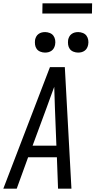

<svg xmlns="http://www.w3.org/2000/svg" viewBox="-32 -1141 577 1161"><path d="M-12 0 270 -735H360L400 0H319L312 -190H138L69 0ZM309 -260 300 -490Q299 -522 298 -553.5Q297 -585 296 -616Q285 -585 273 -553.5Q261 -522 250 -490L165 -260ZM440 -823Q426 -823 412 -828.5Q398 -834 390 -845Q382 -856 380 -870.5Q378 -885 380 -900Q382 -910 387 -919.5Q392 -929 401 -935.5Q410 -942 420 -944.5Q430 -947 441 -947Q455 -947 469 -941.5Q483 -936 491 -925Q499 -914 501.5 -899.5Q504 -885 501 -870Q499 -860 494 -850.5Q489 -841 480 -834.5Q471 -828 461 -825.5Q451 -823 440 -823ZM240 -823Q226 -823 212 -828.5Q198 -834 190 -845Q182 -856 180 -870.5Q178 -885 180 -900Q182 -910 187 -919.5Q192 -929 201 -935.5Q210 -942 220 -944.5Q230 -947 241 -947Q255 -947 269 -941.5Q283 -936 291 -925Q299 -914 301.5 -899.5Q304 -885 301 -870Q299 -860 294 -850.5Q289 -841 280 -834.5Q271 -828 261 -825.5Q251 -823 240 -823ZM224 -1059 225 -1121H525L524 -1059Z"/></svg>

Font: Iosevka
Style: Italic
Weight: 400
Italic angle: -9°
Monospace: yes
Designer: Belleve Invis
Foundry: Belleve Invis
Version: Version 32.5.0; ttfautohint (v1.8.4)